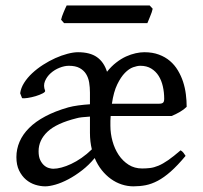

<svg xmlns="http://www.w3.org/2000/svg" viewBox="-20 -657 732 692"><path d="M652.8 -272Q643.1 -262.2 628.4 -253.7Q613.8 -245.1 598.1 -238.8H378.9Q377.9 -230.5 377.9 -221.7V-204.1Q377.9 -175.8 385.5 -148.2Q393.1 -120.6 407.7 -98.6Q422.4 -76.7 443.6 -63.2Q464.8 -49.8 492.2 -49.8Q507.3 -49.8 521.2 -51.5Q535.2 -53.2 551 -59.8Q566.9 -66.4 585.9 -79.6Q605 -92.8 630.9 -115.2Q637.2 -111.8 641.8 -105.5Q646.5 -99.1 648.9 -95.2Q619.6 -60.1 595.2 -38.6Q570.8 -17.1 548.6 -5.4Q526.4 6.3 505.1 10.5Q483.9 14.6 460.9 14.6Q439.5 14.6 418.7 7.8Q397.9 1 379.6 -12.2Q361.3 -25.4 346.4 -44.2Q331.5 -63 321.3 -87.4Q300.3 -62 275.6 -43Q251 -23.9 226.6 -11Q202.1 2 180.2 8.3Q158.2 14.6 143.1 14.6Q125.5 14.6 106.9 8.8Q88.4 2.9 73.5 -9.8Q58.6 -22.5 48.8 -42.5Q39.1 -62.5 39.1 -90.8Q39.1 -119.6 50.5 -146.2Q62 -172.9 85 -195.8Q107.9 -218.8 143.1 -237.5Q178.2 -256.3 226.1 -270Q242.2 -274.4 262.5 -277.1Q282.7 -279.8 304.2 -281.2V-323.2Q304.2 -342.3 301.3 -359.9Q298.3 -377.4 290 -390.6Q281.7 -403.8 266.8 -411.9Q252 -419.9 228 -419.9Q212.4 -419.9 194.6 -412.8Q176.8 -405.8 162.8 -393.3Q148.9 -380.9 142.1 -364.5Q135.3 -348.1 142.6 -330.1Q144 -325.7 133.5 -320.3Q123 -314.9 108.6 -310.5Q94.2 -306.2 79.8 -304Q65.4 -301.8 59.6 -303.2L52.7 -320.8Q55.2 -339.8 66.9 -358.4Q78.6 -377 96.2 -393.3Q113.8 -409.7 135.5 -423.6Q157.2 -437.5 179.4 -447.5Q201.7 -457.5 223.1 -463.1Q244.6 -468.8 261.2 -468.8Q304.2 -468.8 329.3 -451.2Q354.5 -433.6 365.7 -398.4Q381.3 -418 398.9 -431.6Q416.5 -445.3 434.3 -453.4Q452.1 -461.4 469 -465.1Q485.8 -468.8 500 -468.8Q529.8 -468.8 552.7 -460.2Q575.7 -451.7 592.5 -437.3Q609.4 -422.9 621.1 -403.3Q632.8 -383.8 639.9 -362.1Q647 -340.3 649.9 -317.1Q652.8 -293.9 652.8 -272ZM311 -118.7Q307.6 -132.8 305.9 -147.5Q304.2 -162.1 304.2 -178.2V-236.8Q288.1 -235.8 275.4 -234.4Q262.7 -232.9 256.8 -231Q183.6 -212.9 151.4 -182.4Q119.1 -151.9 119.1 -111.8Q119.1 -92.3 125 -80.1Q130.9 -67.9 139.2 -60.8Q147.5 -53.7 156.5 -51.3Q165.5 -48.8 171.9 -48.8Q185.1 -48.8 201.7 -53.2Q218.3 -57.6 236.6 -66.2Q254.9 -74.7 273.9 -87.9Q293 -101.1 311 -118.7ZM485.8 -419.9Q474.6 -419.9 459.7 -414.6Q444.8 -409.2 430.2 -394.3Q415.5 -379.4 402.6 -352.8Q389.6 -326.2 383.3 -283.2H553.2Q563.5 -283.2 567.6 -286.9Q571.8 -290.5 571.8 -300.8Q571.8 -324.2 566.9 -345.7Q562 -367.2 551.8 -383.5Q541.5 -399.9 525.1 -409.9Q508.8 -419.9 485.8 -419.9ZM530.3 -625.5Q529.3 -620.1 526.9 -613Q524.4 -606 521.5 -598.9Q518.6 -591.8 515.9 -585Q513.2 -578.1 511.2 -573.7H210.9L200.2 -585.9Q201.2 -591.3 203.6 -598.1Q206.1 -605 209 -612.1Q211.9 -619.1 214.8 -625.7Q217.8 -632.3 220.2 -637.2H519.5Z"/></svg>

Font: Gentium Plus Eur
Style: Regular
Weight: 400
Designer: J. Victor Gaultney, Annie Olsen, Iska Routamaa, Becca Hirsbrunner
Foundry: SIL International
Version: Version 5.000